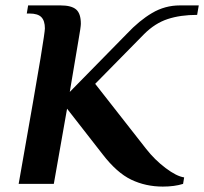

<svg xmlns="http://www.w3.org/2000/svg" viewBox="-20 -680 755 710"><path d="M359 -110 228 -278 179 0H49Q114 -368 130 -465.5Q146 -563 146 -575Q146 -603 133 -616.5Q120 -630 89 -630H79L84 -660H204Q244 -660 261.5 -645Q279 -630 279 -592Q279 -581 270 -530Q261 -479 256 -447L238 -340L449 -555Q495 -604 542.5 -632Q590 -660 645 -660H715L709 -625Q647 -625 600 -609.5Q553 -594 513 -554L332 -370L520 -130Q552 -89 592.5 -58.5Q633 -28 661 -24L657 0Q625 10 582 10Q519 10 465.5 -15.5Q412 -41 359 -110Z"/></svg>

Font: Philosopher
Style: Bold Italic
Weight: 700
Italic angle: -10°
Designer: Jovanny Lemonad
Foundry: Jovanny Lemonad
Version: Version 2.000